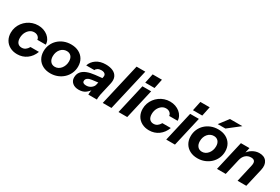

<svg xmlns="http://www.w3.org/2000/svg" viewBox="74 -1795 4164 2860"><g transform="rotate(30 2156.0 -365.0)"><path d="M260 10Q189 10 134.5 -19.5Q80 -49 50 -101.5Q20 -154 20 -222Q20 -272 35.5 -316.5Q51 -361 79 -398Q107 -435 145 -462.5Q183 -490 228.5 -505Q274 -520 324 -520Q373 -520 416 -505Q459 -490 491.5 -463.5Q524 -437 542.5 -402Q561 -367 561 -327H416Q415 -347 403 -364Q391 -381 370.5 -391.5Q350 -402 322 -402Q297 -402 275 -393Q253 -384 235 -367Q217 -350 203.5 -327.5Q190 -305 183 -278Q176 -251 176 -222Q176 -167 201 -137.5Q226 -108 271 -108Q306 -108 333 -126.5Q360 -145 382 -183H527Q493 -92 422.5 -41Q352 10 260 10Z M831 10Q756 10 699.5 -20Q643 -50 612 -103.5Q581 -157 581 -228Q581 -290 604.5 -343.5Q628 -397 670 -436.5Q712 -476 768 -498Q824 -520 890 -520Q966 -520 1022.5 -490.5Q1079 -461 1110.5 -408.5Q1142 -356 1142 -285Q1142 -223 1118 -169Q1094 -115 1051.5 -75Q1009 -35 952.5 -12.5Q896 10 831 10ZM842 -108Q872 -108 898 -121.5Q924 -135 943.5 -159Q963 -183 974.5 -214.5Q986 -246 986 -283Q986 -339 958 -370.5Q930 -402 882 -402Q851 -402 824.5 -389Q798 -376 778.5 -353Q759 -330 748 -299Q737 -268 737 -231Q737 -175 765 -141.5Q793 -108 842 -108Z M1482 0Q1481 -17 1483.5 -41Q1486 -65 1493 -98H1491L1545 -338Q1551 -363 1542.5 -379.5Q1534 -396 1516 -404Q1498 -412 1473 -412Q1433 -412 1408.5 -396.5Q1384 -381 1378 -361H1237Q1260 -432 1325 -476Q1390 -520 1485 -520Q1558 -520 1609.5 -496.5Q1661 -473 1682.5 -425.5Q1704 -378 1687 -306L1638 -92Q1634 -72 1631 -43.5Q1628 -15 1630 0ZM1319 10Q1251 10 1210.5 -25Q1170 -60 1170 -115Q1170 -175 1201.5 -214Q1233 -253 1289.5 -275Q1346 -297 1422 -305L1564 -320L1544 -233L1418 -217Q1375 -212 1348 -193.5Q1321 -175 1321 -142Q1321 -121 1338 -110.5Q1355 -100 1384 -100Q1434 -100 1469 -127.5Q1504 -155 1511 -187L1506 -102Q1476 -53 1431.5 -21.5Q1387 10 1319 10Z M1730 0 1896 -720H2046L1880 0Z M2001 0 2118 -510H2268L2151 0ZM2127 -578 2161 -740H2321L2287 -578Z M2528 10Q2457 10 2402.5 -19.5Q2348 -49 2318 -101.5Q2288 -154 2288 -222Q2288 -272 2303.5 -316.5Q2319 -361 2347 -398Q2375 -435 2413 -462.5Q2451 -490 2496.5 -505Q2542 -520 2592 -520Q2641 -520 2684 -505Q2727 -490 2759.5 -463.5Q2792 -437 2810.5 -402Q2829 -367 2829 -327H2684Q2683 -347 2671 -364Q2659 -381 2638.5 -391.5Q2618 -402 2590 -402Q2565 -402 2543 -393Q2521 -384 2503 -367Q2485 -350 2471.5 -327.5Q2458 -305 2451 -278Q2444 -251 2444 -222Q2444 -167 2469 -137.5Q2494 -108 2539 -108Q2574 -108 2601 -126.5Q2628 -145 2650 -183H2795Q2761 -92 2690.5 -41Q2620 10 2528 10Z M2822 0 2939 -510H3089L2972 0ZM2948 -578 2982 -740H3142L3108 -578Z M3361 10Q3286 10 3229.5 -20Q3173 -50 3142 -103.5Q3111 -157 3111 -228Q3111 -290 3134.5 -343.5Q3158 -397 3200 -436.5Q3242 -476 3298 -498Q3354 -520 3420 -520Q3496 -520 3552.5 -490.5Q3609 -461 3640.5 -408.5Q3672 -356 3672 -285Q3672 -223 3648 -169Q3624 -115 3581.5 -75Q3539 -35 3482.5 -12.5Q3426 10 3361 10ZM3372 -108Q3402 -108 3428 -121.5Q3454 -135 3473.5 -159Q3493 -183 3504.5 -214.5Q3516 -246 3516 -283Q3516 -339 3488 -370.5Q3460 -402 3412 -402Q3381 -402 3354.5 -389Q3328 -376 3308.5 -353Q3289 -330 3278 -299Q3267 -268 3267 -231Q3267 -175 3295 -141.5Q3323 -108 3372 -108ZM3503 -583H3371L3491 -740H3704Z M3695 0 3812 -510H3959L3932 -390H3935L3845 0ZM4049 0 4118 -303Q4129 -353 4112.5 -377.5Q4096 -402 4052 -402Q3999 -402 3960.5 -368.5Q3922 -335 3908 -273L3923 -396Q3952 -452 4009 -486Q4066 -520 4128 -520Q4214 -520 4253.5 -464Q4293 -408 4272 -316L4199 0Z"/></g></svg>

Font: Instrument Sans
Style: Bold Italic
Weight: 700
Italic angle: -13°
Designer: Rodrigo Fuenzalida
Foundry: fragTYPE
Version: Version 1.000;gftools[0.9.28]